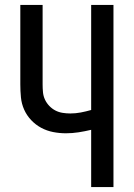

<svg xmlns="http://www.w3.org/2000/svg" viewBox="-20 -755 540 775"><path d="M348 0V-231Q323 -225 297.5 -221Q272 -217 246 -217Q220 -217 194.5 -222Q169 -227 146.5 -239Q124 -251 106 -270Q88 -289 77.5 -312.5Q67 -336 64.5 -362Q62 -388 62 -414V-735H152V-414Q152 -398 153.5 -382.5Q155 -367 161.5 -353Q168 -339 179 -327.5Q190 -316 203.5 -309Q217 -302 232.5 -299.5Q248 -297 264 -297Q285 -297 306 -301Q327 -305 348 -311V-735H438V0Z"/></svg>

Font: Iosevka Curly Medium
Style: Regular
Weight: 500
Monospace: yes
Designer: Belleve Invis
Foundry: Belleve Invis
Version: Version 22.1.2; ttfautohint (v1.8.4)